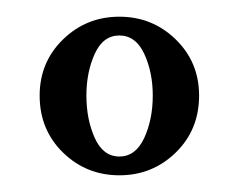

<svg xmlns="http://www.w3.org/2000/svg" viewBox="-20 -780 286 230"><path d="M123 -570Q83.5 -570 55.5 -597.2Q27.5 -624.5 27.5 -665.5Q27.5 -705.5 55.5 -732.8Q83.5 -760 123 -760Q162.5 -760 190.5 -732.8Q218.5 -705.5 218.5 -665.5Q218.5 -624.5 190.5 -597.2Q162.5 -570 123 -570ZM123 -592.5Q142.5 -592.5 152.8 -614.8Q163 -637 163 -665.5Q163 -693.5 152.8 -715.5Q142.5 -737.5 123 -737.5Q103.5 -737.5 93.5 -715.5Q83.5 -693.5 83.5 -665.5Q83.5 -637 93.5 -614.8Q103.5 -592.5 123 -592.5Z"/></svg>

Font: Imbue 50pt SemiBold
Style: Regular
Weight: 600
Designer: Tyler Finck
Foundry: Etcetera Type Company
Version: Version 1.102; ttfautohint (v1.8.3)